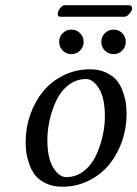

<svg xmlns="http://www.w3.org/2000/svg" viewBox="-20 -704 525 734"><path d="M309.1 -401.9Q271.5 -401.9 241.7 -378.7Q211.9 -355.5 195.1 -319.3Q178.2 -283.2 169.7 -244.6Q161.1 -206.1 161.1 -169.9Q161.1 -98.6 183.8 -62.7Q206.5 -26.9 232.9 -26.9Q270.5 -26.9 300.3 -50Q330.1 -73.2 346.9 -109.4Q363.8 -145.5 372.3 -184.1Q380.9 -222.7 380.9 -258.8Q380.9 -330.1 358.2 -366Q335.4 -401.9 309.1 -401.9ZM217.8 9.8Q181.6 9.8 154.8 -3.4Q127.9 -16.6 113.8 -34.9Q99.6 -53.2 91.1 -78.9Q82.5 -104.5 80.3 -123.3Q78.1 -142.1 78.1 -162.1Q78.1 -215.8 95.7 -265.9Q113.3 -315.9 144.5 -354.2Q175.8 -392.6 222.7 -415.8Q269.5 -439 324.2 -439Q360.4 -439 387.2 -425.8Q414.1 -412.6 428.2 -394.3Q442.4 -376 450.9 -350.3Q459.5 -324.7 461.7 -305.9Q463.9 -287.1 463.9 -267.1Q463.9 -213.4 446.3 -163.3Q428.7 -113.3 397.5 -75Q366.2 -36.6 319.3 -13.4Q272.5 9.8 217.8 9.8ZM380.9 -510.7Q367.2 -524.4 367.2 -543.9Q367.2 -563.5 380.9 -577.1Q394.5 -590.8 414.1 -590.8Q433.6 -590.8 447.3 -577.1Q460.9 -563.5 460.9 -543.9Q460.9 -524.4 447.3 -510.7Q433.6 -497.1 414.1 -497.1Q394.5 -497.1 380.9 -510.7ZM219.7 -510.7Q206.1 -524.4 206.1 -543.9Q206.1 -563.5 219.7 -577.1Q233.4 -590.8 252.9 -590.8Q272.5 -590.8 286.1 -577.1Q299.8 -563.5 299.8 -543.9Q299.8 -524.4 286.1 -510.7Q272.5 -497.1 252.9 -497.1Q233.4 -497.1 219.7 -510.7ZM455.1 -640.1H210.9Q204.6 -640.1 202.1 -644.8Q199.7 -649.4 201.2 -654.8Q202.6 -664.6 211.2 -674.3Q219.7 -684.1 228 -684.1H473.1Q480 -684.1 482.9 -679.7Q485.8 -675.3 484.9 -669.9Q482.4 -659.7 473.4 -649.9Q464.4 -640.1 455.1 -640.1Z"/></svg>

Font: Common Serif
Style: Italic
Weight: 400
Italic angle: -12°
Designer: Philipp H. Poll, Khaled Hosny
Foundry: Stefan Peev, Context Ltd.
Version: Version 1.026